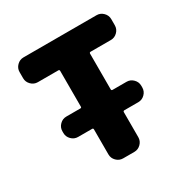

<svg xmlns="http://www.w3.org/2000/svg" viewBox="-166 -901 1004 1027"><g transform="rotate(-30 336.5 -388.0)"><path d="M153.3 -240.2Q129.9 -240.2 112.8 -257.3Q95.7 -274.4 95.7 -297.9V-308.6Q95.7 -332 112.8 -349.1Q129.9 -366.2 153.3 -366.2H240.2Q247.1 -366.2 247.1 -373V-593.8Q247.1 -601.6 240.2 -601.6H113.3Q89.8 -601.6 72.8 -618.7Q55.7 -635.7 55.7 -659.2V-697.3Q55.7 -720.7 72.8 -737.8Q89.8 -754.9 113.3 -754.9H564.5Q587.9 -754.9 605 -737.8Q622.1 -720.7 622.1 -697.3V-659.2Q622.1 -635.7 605 -618.7Q587.9 -601.6 564.5 -601.6H439.5Q431.6 -601.6 431.6 -593.8V-373Q431.6 -366.2 439.5 -366.2H525.4Q548.8 -366.2 565.9 -349.1Q583 -332 583 -308.6V-297.9Q583 -274.4 565.9 -257.3Q548.8 -240.2 525.4 -240.2H439.5Q431.6 -240.2 431.6 -232.4V-78.1Q431.6 -54.7 414.6 -37.6Q397.5 -20.5 374 -20.5H304.7Q281.2 -20.5 264.2 -37.6Q247.1 -54.7 247.1 -78.1V-232.4Q247.1 -240.2 240.2 -240.2Z"/></g></svg>

Font: Gen Jyuu Gothic Heavy
Style: Bold
Weight: 900
Designer: [Source Han Sans]
Ryoko NISHIZUKA  (kana & ideographs); Paul D. Hunt (Latin, Greek & Cyrillic); Wenlong ZHANG  (bopomofo
Version: Version 1.002.20150607